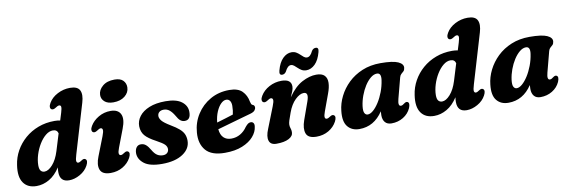

<svg xmlns="http://www.w3.org/2000/svg" viewBox="-53 -1129 4581 1548"><g transform="rotate(-10 2237.5 -355.0)"><path d="M626 -585.5 505.5 -181Q493 -140.5 496 -127.2Q499 -114 510.5 -114Q522 -114 539.5 -127Q558.5 -140.5 571.5 -132Q591.5 -118.5 570.5 -79Q548.5 -37.5 503.2 -12Q458 13.5 413.5 13.5Q338 13.5 338 -66.5Q338 -84.5 341 -105Q302 -44.5 251.8 -15.5Q201.5 13.5 147.5 13.5Q75 13.5 40.5 -36Q6 -85.5 20.5 -180Q29 -241.5 59 -295.5Q89 -349.5 136.5 -390.8Q184 -432 245.5 -455.2Q307 -478.5 379 -478.5Q404 -478.5 425.5 -474L444 -534Q454.5 -568 452.8 -581.5Q451 -595 437.5 -595Q426 -595 407 -581.5Q386 -567.5 372 -575.5Q362.5 -581 362.2 -595Q362 -609 373 -627.5Q397 -669 445.5 -694.2Q494 -719.5 548.5 -719.5Q610 -719.5 627.5 -684.2Q645 -649 626 -585.5ZM188.5 -149Q188.5 -116.5 200 -103.2Q211.5 -90 230 -90Q262 -90 296.8 -129Q331.5 -168 352.5 -236L395 -374.5Q387 -405.5 353 -405.5Q322.5 -405.5 293.2 -381.5Q264 -357.5 240.5 -319Q217 -280.5 203 -235.8Q189 -191 188.5 -149Z M874 -543.5Q826.5 -543.5 801.8 -566Q777 -588.5 778 -621Q779 -661 815.2 -692Q851.5 -723 913 -723Q961.5 -723 983.8 -699.5Q1006 -676 1005 -642.5Q1004 -601 968 -572.2Q932 -543.5 874 -543.5ZM854.5 -176Q841.5 -142.5 844 -128.5Q846.5 -114.5 860 -114.5Q871 -114.5 889 -127.5Q908 -141 921 -132.5Q940.5 -119.5 920 -80Q897.5 -38.5 853.8 -12.5Q810 13.5 754 13.5Q686 13.5 669.2 -28Q652.5 -69.5 679.5 -136.5L739.5 -290Q754 -327 751.2 -341.2Q748.5 -355.5 735 -355.5Q724 -355.5 704.5 -341.5Q683.5 -327.5 670 -335.5Q660.5 -341 660 -355Q659.5 -369 671 -387.5Q694 -426.5 739 -453Q784 -479.5 838 -479.5Q899 -479.5 919.2 -438.2Q939.5 -397 909.5 -320.5Z M1193 -54Q1216 -54 1228.8 -66.2Q1241.5 -78.5 1241.5 -96.5Q1241.5 -117 1225.5 -133.8Q1209.5 -150.5 1157.5 -178.5Q1097 -210.5 1071.2 -240.8Q1045.5 -271 1044.5 -317Q1044 -361 1072 -398Q1100 -435 1154.5 -457.2Q1209 -479.5 1288 -479.5Q1375.5 -479.5 1419.2 -446.2Q1463 -413 1463 -362Q1463.5 -296 1414.5 -296Q1395 -296 1379.5 -308Q1364 -320 1347 -351.5Q1329 -382 1308.8 -398.5Q1288.5 -415 1262 -415Q1238.5 -415 1224.8 -403Q1211 -391 1211 -370.5Q1211.5 -352 1228 -332Q1244.5 -312 1294 -282Q1339 -255.5 1363.5 -233.8Q1388 -212 1398 -189.5Q1408 -167 1408.5 -138.5Q1409.5 -71.5 1346.2 -29Q1283 13.5 1174.5 13.5Q1074 13.5 1028 -22.8Q982 -59 982 -109Q983 -138.5 996 -155.2Q1009 -172 1031.5 -172Q1056 -172 1073.2 -157Q1090.5 -142 1107 -113.5Q1126.5 -79.5 1147.2 -66.8Q1168 -54 1193 -54Z M1961.5 -152Q1957 -110.5 1924.2 -72.8Q1891.5 -35 1832.5 -10.8Q1773.5 13.5 1689.5 13.5Q1580 13.5 1533.2 -41.2Q1486.5 -96 1494 -186.5Q1500 -268 1542.5 -334.5Q1585 -401 1654 -440.2Q1723 -479.5 1810 -479.5Q1881 -479.5 1915.2 -445Q1949.5 -410.5 1958.5 -357Q1960.5 -347 1964.2 -339Q1968 -331 1974 -329Q1991 -324 1991 -306Q1991 -292.5 1981 -280.8Q1971 -269 1945 -261.5Q1913 -252.5 1864.2 -238.8Q1815.5 -225 1763.2 -210Q1711 -195 1668.5 -183Q1673 -136.5 1696.8 -113.5Q1720.5 -90.5 1760 -90.5Q1800 -90.5 1833.5 -110Q1867 -129.5 1889.5 -163Q1904 -180.5 1914 -187Q1924 -193.5 1936.5 -193.5Q1950.5 -193 1957.8 -182Q1965 -171 1961.5 -152ZM1771.5 -406.5Q1750 -406.5 1728.2 -385Q1706.5 -363.5 1690.2 -325.5Q1674 -287.5 1669 -238Q1703 -248 1739.8 -259.2Q1776.5 -270.5 1804.5 -279.5Q1812 -309 1812.5 -350.5Q1812.5 -376.5 1801.8 -391.5Q1791 -406.5 1771.5 -406.5Z M2063.5 -335.5Q2054 -341 2053.5 -355Q2053 -369 2064.5 -387.5Q2089 -429 2135.8 -454.2Q2182.5 -479.5 2237.5 -479.5Q2317 -479.5 2317 -419.5Q2317 -402.5 2308.8 -381.2Q2300.5 -360 2289 -335Q2344 -415 2405.5 -447.2Q2467 -479.5 2522 -479.5Q2568.5 -479.5 2589.2 -457.8Q2610 -436 2609 -398Q2608 -360 2589.5 -311.5L2539.5 -175Q2527.5 -143 2529.8 -129Q2532 -115 2545 -115Q2556.5 -115 2574 -127.5Q2593 -141 2606 -132.5Q2625.5 -119.5 2605 -80Q2582.5 -38 2538.8 -12.2Q2495 13.5 2439 13.5Q2371 13.5 2355.5 -27.8Q2340 -69 2363.5 -135.5L2414.5 -278.5Q2441 -351.5 2397 -351.5Q2364.5 -351.5 2326.8 -315Q2289 -278.5 2266 -214Q2251.5 -175 2245 -154Q2238.5 -133 2238.5 -119Q2238.5 -103.5 2243.8 -89.2Q2249 -75 2249 -57Q2249 -25 2212.2 -5.8Q2175.5 13.5 2111 13.5Q2063 13.5 2051.5 -21.8Q2040 -57 2064.5 -116L2133 -290Q2148 -327 2145.2 -341.2Q2142.5 -355.5 2128.5 -355.5Q2117.5 -355.5 2098 -341.5Q2077 -327.5 2063.5 -335.5ZM2451.5 -528Q2429 -528 2413 -537.5Q2397 -547 2384.2 -559.5Q2371.5 -572 2359.5 -581.5Q2347.5 -591 2334 -591Q2307.5 -591 2286 -546.5Q2273.5 -526.5 2253 -526.5Q2225.5 -526.5 2236 -564.5Q2252.5 -627 2285.2 -659.5Q2318 -692 2356.5 -692Q2379 -692 2395 -682.5Q2411 -673 2423.8 -660.5Q2436.5 -648 2448.5 -638.5Q2460.5 -629 2474 -629Q2501.5 -629 2522 -673.5Q2534.5 -693.5 2555.5 -693.5Q2582.5 -693.5 2572 -655.5Q2555.5 -592.5 2522.8 -560.2Q2490 -528 2451.5 -528Z M3141 -172Q3133 -141.5 3136.2 -127.8Q3139.5 -114 3151.5 -114Q3159.5 -114 3165.8 -117.5Q3172 -121 3181.5 -128Q3198 -140.5 3210 -134Q3229 -123.5 3212 -83Q3192.5 -39.5 3149.5 -13.2Q3106.5 13 3053 13Q3018.5 13 3000.5 -8Q2982.5 -29 2982.5 -66Q2982.5 -82.5 2984 -98Q2910.5 13 2790.5 13Q2728.5 13 2694.8 -28.5Q2661 -70 2671 -156.5Q2677 -216.5 2705.8 -274.2Q2734.5 -332 2783 -378.8Q2831.5 -425.5 2898.2 -453.2Q2965 -481 3047.5 -481Q3149 -481 3191.8 -461.5Q3234.5 -442 3230.5 -410.5Q3228.5 -392.5 3219.2 -383.8Q3210 -375 3200 -366.5Q3190 -358 3185.5 -341.5ZM2846.5 -165Q2841.5 -124 2850.8 -107.5Q2860 -91 2876.5 -91Q2897.5 -91 2921.8 -112Q2946 -133 2969 -169Q2992 -205 3009.2 -250.5Q3026.5 -296 3033.5 -344.5Q3042 -403 3005.5 -403Q2979.5 -403 2953.5 -381.8Q2927.5 -360.5 2905.2 -325.8Q2883 -291 2867.5 -249Q2852 -207 2846.5 -165Z M3881 -585.5 3760.5 -181Q3748 -140.5 3751 -127.2Q3754 -114 3765.5 -114Q3777 -114 3794.5 -127Q3813.5 -140.5 3826.5 -132Q3846.5 -118.5 3825.5 -79Q3803.5 -37.5 3758.2 -12Q3713 13.5 3668.5 13.5Q3593 13.5 3593 -66.5Q3593 -84.5 3596 -105Q3557 -44.5 3506.8 -15.5Q3456.5 13.5 3402.5 13.5Q3330 13.5 3295.5 -36Q3261 -85.5 3275.5 -180Q3284 -241.5 3314 -295.5Q3344 -349.5 3391.5 -390.8Q3439 -432 3500.5 -455.2Q3562 -478.5 3634 -478.5Q3659 -478.5 3680.5 -474L3699 -534Q3709.5 -568 3707.8 -581.5Q3706 -595 3692.5 -595Q3681 -595 3662 -581.5Q3641 -567.5 3627 -575.5Q3617.5 -581 3617.2 -595Q3617 -609 3628 -627.5Q3652 -669 3700.5 -694.2Q3749 -719.5 3803.5 -719.5Q3865 -719.5 3882.5 -684.2Q3900 -649 3881 -585.5ZM3443.5 -149Q3443.5 -116.5 3455 -103.2Q3466.5 -90 3485 -90Q3517 -90 3551.8 -129Q3586.5 -168 3607.5 -236L3650 -374.5Q3642 -405.5 3608 -405.5Q3577.5 -405.5 3548.2 -381.5Q3519 -357.5 3495.5 -319Q3472 -280.5 3458 -235.8Q3444 -191 3443.5 -149Z M4361 -172Q4353 -141.5 4356.2 -127.8Q4359.5 -114 4371.5 -114Q4379.5 -114 4385.8 -117.5Q4392 -121 4401.5 -128Q4418 -140.5 4430 -134Q4449 -123.5 4432 -83Q4412.5 -39.5 4369.5 -13.2Q4326.5 13 4273 13Q4238.5 13 4220.5 -8Q4202.5 -29 4202.5 -66Q4202.5 -82.5 4204 -98Q4130.5 13 4010.5 13Q3948.5 13 3914.8 -28.5Q3881 -70 3891 -156.5Q3897 -216.5 3925.8 -274.2Q3954.5 -332 4003 -378.8Q4051.5 -425.5 4118.2 -453.2Q4185 -481 4267.5 -481Q4369 -481 4411.8 -461.5Q4454.5 -442 4450.5 -410.5Q4448.5 -392.5 4439.2 -383.8Q4430 -375 4420 -366.5Q4410 -358 4405.5 -341.5ZM4066.5 -165Q4061.5 -124 4070.8 -107.5Q4080 -91 4096.5 -91Q4117.5 -91 4141.8 -112Q4166 -133 4189 -169Q4212 -205 4229.2 -250.5Q4246.5 -296 4253.5 -344.5Q4262 -403 4225.5 -403Q4199.5 -403 4173.5 -381.8Q4147.5 -360.5 4125.2 -325.8Q4103 -291 4087.5 -249Q4072 -207 4066.5 -165Z"/></g></svg>

Font: Fraunces 9pt S050
Style: Bold Italic
Weight: 700
Italic angle: -16°
Version: Version 1.000; ttfautohint (v1.8.3)